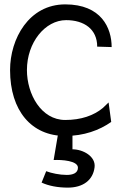

<svg xmlns="http://www.w3.org/2000/svg" viewBox="-20 -610 559 877"><path d="M412 154C418 104 359 72 311 72V3H245L225 121C262 119 336 124 336 156C336 181 312 189 285 189C252 189 215 181 191 172L170 224C202 239 244 247 290 247C359 247 405 213 412 154ZM278 -590C112 -590 26 -433 26 -290C26 -104 124 11 278 11C363 11 434 -15 488 -53L476 -142L450 -117C408 -82 350 -62 278 -62C168 -62 103 -180 103 -290C103 -416 186 -518 282 -518C364 -518 424 -477 424 -397L490 -395C490 -482 443 -590 278 -590Z"/></svg>

Font: Charger
Style: Regular
Weight: 400
Designer: Jasper
Foundry: Cannot Into Space Fonts
Version: Version 0.98